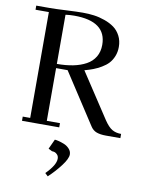

<svg xmlns="http://www.w3.org/2000/svg" viewBox="-106 -784 895 1163"><g transform="rotate(10 341.5 -202.5)"><path d="M22 -676.8V-702.1H104Q138.7 -702.1 205.6 -705.6Q272.5 -709 308.1 -709Q343.8 -709 376.7 -704.6Q409.7 -700.2 443.4 -688.2Q477.1 -676.3 502 -658.2Q526.9 -640.1 542.5 -610.1Q558.1 -580.1 558.1 -542Q558.1 -510.7 547.4 -484.4Q536.6 -458 520 -440.2Q503.4 -422.4 478.3 -407.7Q453.1 -393.1 429.7 -384Q406.2 -375 377 -367.2L558.1 -91.8Q584 -53.2 607.2 -39.6Q630.4 -25.9 663.1 -25.9V0H573.2Q540 0 516.6 -8.3Q493.2 -16.6 478 -41L276.9 -350.1H206.1V-25.9H287.1V0H58.1V-25.9H104V-676.8ZM206.1 -376Q261.2 -376 305.9 -385Q350.6 -394 385 -412.8Q419.4 -431.6 438.2 -463.1Q457 -494.6 457 -537.1Q457 -682.1 259.8 -682.1Q246.1 -682.1 232.7 -681.2Q219.2 -680.2 212.9 -679.2L206.1 -678.2ZM246.1 138.2 273.9 78.1Q281.2 78.1 296.6 81.8Q312 85.4 331.3 93Q350.6 100.6 364.7 116Q378.9 131.3 378.9 150.9Q378.9 176.8 345 221.4Q311 266.1 270 304.2L252 287.1Q311 228 311 189Q311 173.3 302 163.8Q293 154.3 284.7 152.1Q276.4 149.9 269 149.9Z"/></g></svg>

Font: Dehuti
Style: Bold
Weight: 700
Version: Version 1.2